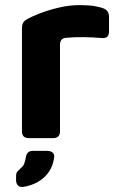

<svg xmlns="http://www.w3.org/2000/svg" viewBox="-20 -541 468 752"><path d="M93 0Q66 0 66 -27V-432Q66 -454 83 -464Q103 -476 137 -489Q171 -502 211.5 -511.5Q252 -521 292 -521Q327 -521 350.5 -517Q374 -513 388 -507Q407 -498 407 -475V-417Q407 -389 378 -392Q345 -395 308 -395.5Q271 -396 240 -393Q215 -392 215 -365V-27Q215 0 188 0ZM72 191Q58 193 50.5 185.5Q43 178 43 165V148Q43 136 49 130Q55 124 63 116Q71 110 75 99.5Q79 89 81 77Q84 50 108 50H166Q179 50 186.5 57Q194 64 192 76Q186 122 154.5 152Q123 182 72 191Z"/></svg>

Font: Pitagon Sans
Style: Bold
Weight: 700
Designer: Travis Tran
Foundry: Pitagon
Version: Version 1.001; ttfautohint (v1.8.4.7-5d5b);gftools[0.9.26]